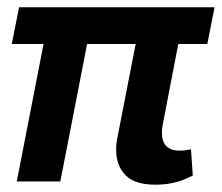

<svg xmlns="http://www.w3.org/2000/svg" viewBox="-20 -500 611 529"><path d="M426.2 -133.8Q426.2 -85 475 -85Q490 -85 506.2 -88.8L511.2 -16.2Q506.2 -13.8 490.6 -6.9Q475 0 454.4 4.4Q433.8 8.8 407.5 8.8Q351.2 8.8 325.6 -17.5Q300 -43.8 300 -87.5Q300 -106.2 303.8 -122.5L353.8 -378.8H220L146.2 0H26.2L100 -378.8H12.5L32.5 -480H571.2L551.2 -378.8H471.2L430 -165Q426.2 -148.8 426.2 -133.8Z"/></svg>

Font: Cambay
Style: Bold Italic
Weight: 700
Italic angle: -11°
Designer: Pooja Saxena
Foundry: Pooja Saxena
Version: Version 1.006;PS 001.006;hotconv 1.0.70;makeotf.lib2.5.58329